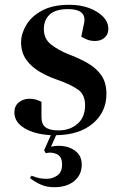

<svg xmlns="http://www.w3.org/2000/svg" viewBox="-20 -550 509 801"><path d="M206 231Q177 231 153.5 221.5Q130 212 105 193L111 183Q132 191 145.5 193.5Q159 196 176 196Q198 196 218.5 182.5Q239 169 239 136Q239 103 217 93Q195 83 171 89L164 77L192 14Q123 10 81.5 -15.5Q40 -41 40 -81Q40 -108 58.5 -123Q77 -138 103 -138Q130 -138 153 -125V-61Q153 -32 170 -19Q187 -6 224 -6Q272 -6 303.5 -33.5Q335 -61 335 -111Q335 -156 304.5 -177Q274 -198 217 -218Q179 -231 145 -251Q111 -271 89.5 -301Q68 -331 68 -374Q68 -409 89.5 -445.5Q111 -482 155.5 -506Q200 -530 270 -530Q315 -530 351.5 -516.5Q388 -503 410 -480.5Q432 -458 432 -429Q432 -407 416.5 -393Q401 -379 376 -379Q359 -379 344.5 -384.5Q330 -390 319 -397L331 -454Q342 -512 264 -512Q212 -512 187.5 -489.5Q163 -467 163 -429Q163 -387 194 -363.5Q225 -340 265 -324Q313 -306 348.5 -285Q384 -264 404 -234Q424 -204 424 -158Q424 -83 367.5 -35Q311 13 214 14L193 62Q223 55 252.5 61Q282 67 301.5 86Q321 105 321 137Q321 179 290 205Q259 231 206 231Z"/></svg>

Font: Literata 72pt SemiBold
Style: Italic
Weight: 600
Italic angle: -2°
Designer: Latin by Veronika Burian and Jose Scaglione. Greek by Irene Vlachou. Cyrillic by Vera Evstafieva
Foundry: TypeTogether
Version: Version 3.002